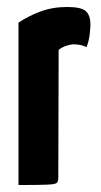

<svg xmlns="http://www.w3.org/2000/svg" viewBox="-20 -530 289 550"><path d="M33 0V-465Q59 -483 94.5 -496.5Q130 -510 172 -510Q213 -510 226 -498Q239 -486 239 -460Q239 -450 237 -432Q235 -414 228 -395Q218 -400 208.5 -401.5Q199 -403 191 -403Q182 -403 170 -399Q158 -395 148 -387L147 -20Q147 -10 142.5 -6Q138 -2 114 -1Q90 0 33 0Z"/></svg>

Font: Yanone Kaffeesatz
Style: Bold
Weight: 700
Designer: Yanone (Cyrillic: Daniel Pouzeot, Huerta Tipografica, and Cyreal)
Foundry: Yanone
Version: Version 2.003